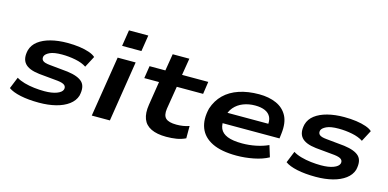

<svg xmlns="http://www.w3.org/2000/svg" viewBox="-70 -1130 3102 1535"><g transform="rotate(15 1480.5 -362.5)"><path d="M297 10Q209 10 143 -4Q77 -18 43 -43L82 -139Q109 -122 148 -111Q187 -100 230.5 -95Q274 -90 314 -90Q376 -90 416 -105Q456 -120 464 -144Q470 -166 455 -179.5Q440 -193 397 -198L240 -213Q152 -223 119 -262Q86 -301 103 -372Q116 -418 156 -448.5Q196 -479 257.5 -495Q319 -511 395 -511Q450 -511 496 -504.5Q542 -498 576.5 -486Q611 -474 629 -457L580 -364Q544 -388 488.5 -399Q433 -410 377 -410Q310 -410 276.5 -394Q243 -378 236 -358Q230 -335 244.5 -321.5Q259 -308 303 -304L454 -289Q544 -277 579 -241Q614 -205 596 -128Q582 -84 540.5 -53Q499 -22 436.5 -6Q374 10 297 10Z M822 -601 843 -735H1003L982 -601ZM732 0 812 -501H961L882 0Z M1350 10Q1273 10 1224.5 -13.5Q1176 -37 1158 -84Q1140 -131 1151 -201L1182 -398H1060L1076 -501H1207L1230 -641H1368L1345 -501H1562L1547 -398H1329L1298 -208Q1290 -152 1315 -128.5Q1340 -105 1404 -105Q1431 -105 1457.5 -109Q1484 -113 1509 -122V-20Q1474 -3 1434.5 3.5Q1395 10 1350 10Z M1931 10Q1805 10 1729 -27.5Q1653 -65 1626.5 -134.5Q1600 -204 1623 -297Q1646 -367 1694.5 -414.5Q1743 -462 1816 -486.5Q1889 -511 1982 -511Q2063 -511 2124 -484Q2185 -457 2215 -401Q2245 -345 2234 -254L2229 -212H1729L1742 -302H2136L2110 -277Q2118 -328 2103.5 -357.5Q2089 -387 2056 -401.5Q2023 -416 1974 -416Q1921 -416 1876 -398.5Q1831 -381 1801 -346Q1771 -311 1762 -257Q1752 -203 1767.5 -167.5Q1783 -132 1827.5 -114Q1872 -96 1950 -96Q2007 -96 2063.5 -107.5Q2120 -119 2165 -140L2194 -46Q2143 -18 2072 -4Q2001 10 1931 10Z M2587 10Q2499 10 2433 -4Q2367 -18 2333 -43L2372 -139Q2399 -122 2438 -111Q2477 -100 2520.5 -95Q2564 -90 2604 -90Q2666 -90 2706 -105Q2746 -120 2754 -144Q2760 -166 2745 -179.5Q2730 -193 2687 -198L2530 -213Q2442 -223 2409 -262Q2376 -301 2393 -372Q2406 -418 2446 -448.5Q2486 -479 2547.5 -495Q2609 -511 2685 -511Q2740 -511 2786 -504.5Q2832 -498 2866.5 -486Q2901 -474 2919 -457L2870 -364Q2834 -388 2778.5 -399Q2723 -410 2667 -410Q2600 -410 2566.5 -394Q2533 -378 2526 -358Q2520 -335 2534.5 -321.5Q2549 -308 2593 -304L2744 -289Q2834 -277 2869 -241Q2904 -205 2886 -128Q2872 -84 2830.5 -53Q2789 -22 2726.5 -6Q2664 10 2587 10Z"/></g></svg>

Font: Nunito Sans 7pt Expanded
Style: Bold Italic
Weight: 700
Width: 7
Italic angle: -9°
Designer: Vernon Adams
Foundry: Vernon Adams
Version: Version 3.101;gftools[0.9.27]